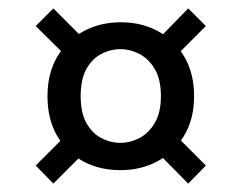

<svg xmlns="http://www.w3.org/2000/svg" viewBox="-20 -526 574 457"><path d="M267 -121Q216 -121 177 -142.5Q138 -164 115.5 -203.5Q93 -243 93 -297Q93 -351 116 -390.5Q139 -430 178.5 -451.5Q218 -473 268 -473Q317 -473 356.5 -451.5Q396 -430 419 -390.5Q442 -351 442 -297Q442 -243 418.5 -203.5Q395 -164 355.5 -142.5Q316 -121 267 -121ZM107 -89 65 -132 148 -215 192 -174ZM428 -89 349 -169 390 -212 470 -132ZM267 -186Q290 -186 312 -197.5Q334 -209 348.5 -233.5Q363 -258 363 -297Q363 -337 348.5 -361.5Q334 -386 312 -397.5Q290 -409 267 -409Q243 -409 221 -397.5Q199 -386 185.5 -361.5Q172 -337 172 -297Q172 -258 185.5 -233.5Q199 -209 221 -197.5Q243 -186 267 -186ZM147 -383 65 -464 107 -506 189 -424ZM385 -379 347 -423 428 -506 470 -464Z"/></svg>

Font: DM Sans 9pt
Style: Regular
Weight: 400
Designer: Colophon Foundry, Jonny Pinhorn
Foundry: Colophon Foundry
Version: Version 4.004;gftools[0.9.30]